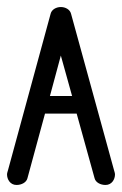

<svg xmlns="http://www.w3.org/2000/svg" viewBox="-20 -273 347 546"><path d="M280 253C298 253 307 237 307 223C307 219 305 214 304 210L182 -234C179 -246 166 -253 153 -253C140 -253 127 -246 124 -234L3 210C2 214 0 219 0 223C0 237 9 253 27 253C41 253 55 246 58 234L108 50H198L249 234C252 246 266 253 280 253ZM185 0H122L153 -115Z"/></svg>

Font: Ekmelos
Style: Regular
Weight: 500
Designer: Thomas Richter (thomas-richter@aon.at)
Version: Version 2.58